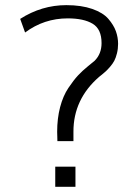

<svg xmlns="http://www.w3.org/2000/svg" viewBox="-20 -723 536 743"><path d="M58.1 -649.9Q141.1 -703.1 236.8 -703.1Q294.9 -703.1 336.9 -688.5Q378.9 -673.8 399.4 -649.9Q419.9 -626 428.5 -602.1Q437 -578.1 437 -553.2Q437 -534.2 432.6 -516.6Q428.2 -499 422.1 -487.5Q416 -476.1 406 -464.6Q396 -453.1 389.9 -447.5Q383.8 -441.9 374.5 -434.3Q365.2 -426.8 363.8 -425.8Q263.7 -338.9 264.2 -212.9V-176.8H202.1Q202.1 -182.6 201.7 -194.8Q201.2 -207 201.2 -212.9Q201.2 -264.6 212.6 -308.3Q224.1 -352.1 244.6 -382.6Q265.1 -413.1 282 -431.2Q298.8 -449.2 320.8 -467Q342.8 -484.9 346.2 -487.8Q373 -514.6 373 -556.2Q373 -610.4 338.6 -631.1Q304.2 -651.9 242.2 -651.9Q150.4 -651.9 77.1 -597.2ZM193.8 0V-78.1H272V0Z"/></svg>

Font: CMU Bright
Style: Roman
Weight: 500
Version: Version 0.7.0